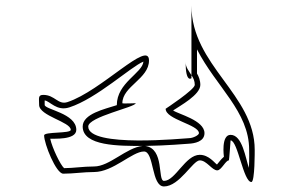

<svg xmlns="http://www.w3.org/2000/svg" viewBox="-20 -760 1059 692"><path d="M223 -392C189 -381 178 -418 136 -418C116 -418 121 -405 121 -382C121 -342 235 -321 235 -292C235 -278 139 -286 139 -272C139 -242 182 -134 208 -134C245 -134 281 -140 319 -140C388 -140 456 -214 499 -214C536 -214 525 -88 571 -88C627 -88 675 -182 700 -182C725 -182 744 -146 763 -146C778 -146 793 -182 805 -182C806 -182 811 -254 811 -254C837 -254 857 -104 886 -104C899 -104 898 -220 898 -220C898 -420 670 -524 670 -740V-489C677 -479 682 -468 682 -454C682 -437 577 -368 577 -368C577 -329 697 -311 697 -280C697 -273 676 -262 661 -262C649 -262 298 -226 298 -304C298 -339 469 -374 469 -388C469 -388 421 -386 421 -388C421 -449 517 -476 517 -542C517 -618 345 -432 223 -392ZM670 -489C661 -504 649 -517 649 -536C649 -460 670 -478 670 -478ZM401 -381C358 -367 278 -350 278 -304C278 -233 410 -234 494 -234C435 -228 375 -160 319 -160C280 -160 244 -154 211 -154C198 -165 168 -227 161 -260C171 -261 255 -254 255 -292C255 -352 141 -365 141 -382V-398C160 -396 184 -358 230 -373C329 -405 452 -520 497 -538C493 -496 401 -462 401 -381ZM503 -234C580 -235 656 -242 660 -242C680 -243 717 -249 717 -280C717 -327 621 -349 604 -362C629 -379 702 -418 702 -454C702 -471 696 -485 690 -495V-582C759 -447 878 -358 878 -220C878 -220 879 -185 877 -155C865 -189 854 -274 811 -274C776 -274 787 -195 787 -195C775 -185 767 -172 762 -167C754 -172 733 -202 700 -202C648 -202 612 -108 571 -108C547 -108 574 -225 503 -234Z"/></svg>

Font: CISF Camouflage Kit
Style: OuLn
Weight: 400
Designer: Robert Jablonski, Jasper
Foundry: Cannot Into Space Fonts
Version: Version 1.27